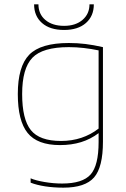

<svg xmlns="http://www.w3.org/2000/svg" viewBox="-20 -702 579 884"><path d="M272 162Q227 162 188 156Q149 150 121 139V119Q144 129 185 136Q226 143 266 143Q360 143 397 101.5Q434 60 434 -48V-89Q397 -61 353 -47.5Q309 -34 256 -34Q152 -34 107 -90Q62 -146 62 -269Q62 -396 114.5 -450Q167 -504 297 -504Q336 -504 373 -499.5Q410 -495 454 -485V-50Q454 68 413 115Q372 162 272 162ZM261 -53Q311 -53 354.5 -67.5Q398 -82 434 -110V-470Q401 -477 366 -481Q331 -485 297 -485Q176 -485 129 -436Q82 -387 82 -269Q82 -153 122 -103Q162 -53 261 -53ZM392 -682H412Q412 -628 375.5 -596Q339 -564 275 -564Q210 -564 173.5 -596Q137 -628 137 -682H157Q157 -637 189 -610Q221 -583 275 -583Q328 -583 360 -610.5Q392 -638 392 -682Z"/></svg>

Font: Blinker Thin
Style: Regular
Weight: 100
Designer: Juergen Huber
Foundry: supertype
Version: Version 1.017;hotconv 1.0.117;makeotfexe 2.5.65602